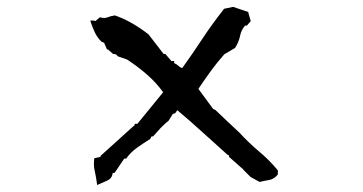

<svg xmlns="http://www.w3.org/2000/svg" viewBox="-20 -653 1040 550"><path d="M250 -199.7 268.1 -203.6V-206.5L364.3 -293.5H365.7V-298.3H373.5L447.3 -388.7Q428.2 -415.5 402.1 -438.5Q376 -461.4 344.2 -482.4L317.4 -491.7L312.5 -497.1L303.2 -499L290.5 -510.3V-511.2H286.6L278.3 -530.3L270.5 -533.7Q258.3 -545.9 251.7 -560.1Q245.1 -574.2 240.7 -587.4L238.8 -594.2H247.6L253.4 -592.8L266.1 -603.5Q273.9 -601.6 276.9 -601.6Q279.8 -601.6 281.2 -601.6Q284.2 -602.1 287.1 -603Q296.4 -606.9 309.1 -608.9Q335.4 -599.6 358.6 -586.2Q381.8 -572.8 405.3 -554.7L448.7 -498.5H451.2H453.6L471.2 -478H479V-472.2L486.3 -468.3L496.1 -460.4L502 -458Q530.8 -498 559.1 -541Q587.4 -584 622.1 -627.9L647.9 -633.3L690.9 -618.7L698.2 -592.3L687 -579.6H682.1Q670.9 -566.9 668 -551.3Q664.1 -532.2 653.3 -515.6L622.6 -497.6Q600.6 -472.7 582.8 -448Q564.9 -423.3 548.3 -398.4L590.3 -341.3L597.7 -337.4L628.9 -307.6L666 -272.9Q690.4 -246.1 720.2 -220.7Q751 -195.3 775.9 -165V-153.3Q772.9 -149.9 771.5 -148.4Q762.2 -139.2 750.2 -137.2Q738.3 -135.3 723.6 -131.8L697.8 -146L676.3 -167.5V-169.4H674.8L636.2 -203.6V-207.5L630.9 -210.4Q593.3 -244.1 556.9 -277.1Q520.5 -310.1 487.8 -337.4L481.9 -328.6L475.1 -326.7L462.9 -307.1Q453.1 -299.3 447.8 -293.9Q442.4 -288.6 439.9 -286.1L418.5 -262.2H416H414.1L410.2 -254.9Q390.6 -242.7 372.1 -229.5Q354.5 -216.8 343.3 -201.2L341.8 -198.7H335.9L308.6 -158.2L302.7 -157.2Q301.8 -147.5 295.9 -141.6Q292.5 -138.2 287.1 -135.7L258.3 -123Q255.4 -145.5 252.2 -159.2Q249 -172.9 249 -181.4Q249 -189.9 250 -199.7Z"/></svg>

Font: Bakudai
Style: Medium
Weight: 500
Version: Version 1.48